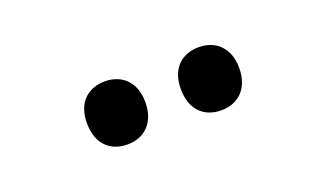

<svg xmlns="http://www.w3.org/2000/svg" viewBox="-30 -851 590 346"><g transform="rotate(-20 264.5 -678.5)"><path d="M118 -679C118 -638 142 -618 174 -618C206 -618 230 -639 230 -679C230 -718 206 -739 174 -739C142 -739 118 -719 118 -679ZM298 -679C298 -639 321 -618 354 -618C386 -618 410 -639 410 -679C410 -718 386 -739 354 -739C322 -739 298 -719 298 -679Z"/></g></svg>

Font: Noto Sans Arabic UI Cn SmBd
Style: Regular
Weight: 600
Width: 3
Designer: Monotype Design Team, Nadine Chahine and Nizar Qandah
Foundry: Monotype Imaging Inc.
Version: Version 2.010